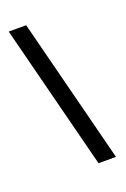

<svg xmlns="http://www.w3.org/2000/svg" viewBox="-213 -914 852 1298"><g transform="rotate(-20 213.0 -265.0)"><path d="M142.6 -799.8 408.7 244.1H283.2L17.1 -799.8ZM190.4 0ZM201.2 321.3ZM241.7 -712.9ZM242.7 -850.6Z"/></g></svg>

Font: Droid Sans Tamil
Style: Bold
Weight: 700
Designer: Jelle Bosma
Foundry: Monotype Imaging Inc.
Version: Version 1.00